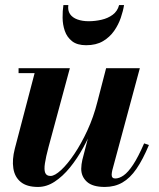

<svg xmlns="http://www.w3.org/2000/svg" viewBox="-20 -730 628 760"><path d="M130.5 10Q86 10 62 -9.8Q38 -29.5 32.8 -63.8Q27.5 -98 38.5 -141L117 -440.5H53.5V-460H256.5L172 -147.5Q161.5 -108.5 157.8 -83.2Q154 -58 159 -45.8Q164 -33.5 180 -33.5Q196.5 -33.5 221.8 -56.8Q247 -80 274.2 -120.5Q301.5 -161 326 -214Q350.5 -267 365.5 -327H381Q370 -283.5 351.8 -236.5Q333.5 -189.5 309.5 -145.8Q285.5 -102 256.8 -66.8Q228 -31.5 196.2 -10.8Q164.5 10 130.5 10ZM395 10Q346.5 10 324 -10.5Q301.5 -31 301.5 -62Q301.5 -70 302.8 -79.8Q304 -89.5 306 -97.5L400 -460H533.5L424.5 -56Q423.5 -51.5 422.8 -47Q422 -42.5 422 -38.5Q422 -23.5 436 -23.5Q452 -23.5 469.5 -35.8Q487 -48 507 -78.2Q527 -108.5 550.5 -162.5L569.5 -156Q545.5 -98.5 520.2 -61.8Q495 -25 464.5 -7.5Q434 10 395 10ZM321 -551Q285.5 -551 265.2 -567Q245 -583 236.5 -607.8Q228 -632.5 227.8 -659.8Q227.5 -687 231 -710H250.5Q247.5 -688.5 257.2 -674.2Q267 -660 286.5 -653Q306 -646 331 -646Q356.5 -646 381.8 -651.8Q407 -657.5 426 -671.5Q445 -685.5 451.5 -710H471Q467.5 -687 458.2 -659.8Q449 -632.5 431.8 -607.8Q414.5 -583 387.5 -567Q360.5 -551 321 -551Z"/></svg>

Font: Bodoni Moda 11pt
Style: Bold Italic
Weight: 700
Italic angle: -13°
Designer: Owen Earl
Foundry: indestructible type
Version: Version 2.004